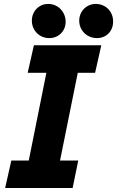

<svg xmlns="http://www.w3.org/2000/svg" viewBox="-20 -948 590 968"><path d="M37.1 -138.7H125L213.9 -581.1H119.6L150.9 -719.7H490.7L459.5 -581.1H372.1L282.7 -138.7H374.5L346.2 0H5.9ZM379.4 -843.8Q379.4 -867.2 390.4 -886.5Q401.4 -905.8 420.7 -917Q439.9 -928.2 463.4 -928.2Q486.8 -928.2 506.8 -917Q526.9 -905.8 538.6 -885.5Q550.3 -865.2 550.3 -839.4Q550.3 -814.9 539.6 -795.9Q528.8 -776.9 510.3 -766.4Q491.7 -755.9 469.2 -755.9Q444.3 -755.9 423.8 -767.3Q403.3 -778.8 391.4 -799.1Q379.4 -819.3 379.4 -843.8ZM140.6 -843.8Q140.6 -867.2 151.4 -886.5Q162.1 -905.8 180.9 -917Q199.7 -928.2 222.7 -928.2Q247.6 -928.2 267.6 -916.3Q287.6 -904.3 299.3 -883.5Q311 -862.8 311 -838.4Q311 -815.4 300.3 -796.6Q289.6 -777.8 270.8 -766.8Q252 -755.9 228.5 -755.9Q204.1 -755.9 184.1 -767.3Q164.1 -778.8 152.3 -799.1Q140.6 -819.3 140.6 -843.8Z"/></svg>

Font: Reddit Sans Fudge ExBold Italic
Style: Regular
Weight: 800
Italic angle: -11.25°
Designer: Stephen Hutchings
Version: Version 1.013